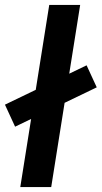

<svg xmlns="http://www.w3.org/2000/svg" viewBox="-54 -756 411 776"><path d="M28 0 145 -736H270L153 0ZM7 -244 -34 -333 296 -492 337 -403Z"/></svg>

Font: Mulish ExtraLight
Style: Bold Italic
Weight: 700
Italic angle: -9°
Version: Version 3.603